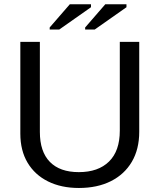

<svg xmlns="http://www.w3.org/2000/svg" viewBox="-20 -888 762 917"><path d="M356.9 9.8Q272.5 9.8 209.5 -21.5Q146.5 -52.7 111.8 -110.8Q77.1 -168.9 77.1 -250V-688H170.4V-257.8Q170.4 -163.6 218.3 -114.7Q266.1 -65.9 356.4 -65.9Q449.2 -65.9 500.7 -116.5Q552.2 -167 552.2 -264.2V-688H645V-258.8Q645 -175.3 609.6 -115.2Q574.2 -55.2 509.5 -22.7Q444.8 9.8 356.9 9.8ZM217.3 -747.1V-756.8L313.5 -867.7H414.6V-853.5L263.2 -747.1ZM386.7 -747.1V-756.8L482.9 -867.7H584V-853.5L432.6 -747.1Z"/></svg>

Font: Arimo
Style: Regular
Weight: 400
Designer: Steve Matteson
Foundry: Monotype Imaging Inc.
Version: Version 1.33